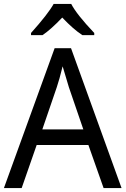

<svg xmlns="http://www.w3.org/2000/svg" viewBox="-20 -964 644 984"><path d="M433 -221H168L91 0H0L260 -717H344L603 0H511ZM333 -517 301 -624Q284 -555 271 -517L197 -301H407ZM463 -795V-784H402Q357 -813 299 -874Q241 -813 198 -784H139V-795Q226 -892 255 -944H345Q372 -891 463 -795Z"/></svg>

Font: Noto Sans Display
Style: Regular
Weight: 400
Designer: Monotype Design team
Foundry: Monotype Imaging Inc.
Version: Version 1.000